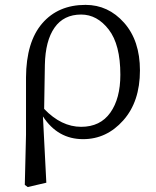

<svg xmlns="http://www.w3.org/2000/svg" viewBox="-20 -548 631 775"><path d="M161.1 -286.1 158.2 -108.4Q227.5 -36.1 307.6 -36.1Q384.8 -36.1 425.3 -93.3Q465.8 -150.4 465.8 -246.1Q465.8 -368.2 418.9 -428.7Q372.1 -489.3 307.6 -489.3Q237.3 -489.3 200.2 -436.5Q163.1 -383.8 161.1 -286.1ZM85 -3.9V-235.4Q85.9 -378.9 150.4 -453.6Q214.8 -528.3 325.2 -528.3Q417 -528.3 481 -456.1Q544.9 -383.8 544.9 -263.7Q544.9 -137.7 477.5 -62Q410.2 13.7 315.4 13.7Q212.9 13.7 153.3 -78.1L167 189.5L91.8 207L80.1 198.2Z"/></svg>

Font: Bpmf Zihi Serif Regular
Style: Regular
Weight: 400
Foundry: But Ko
Version: Version 1.320